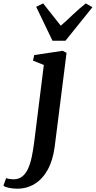

<svg xmlns="http://www.w3.org/2000/svg" viewBox="-142 -853 563 1128"><path d="M179.5 7.5Q169 88.5 138.5 143.8Q108 199 62 227.2Q16 255.5 -40.5 255.5Q-66 255.5 -88.8 250.8Q-111.5 246 -122 238L-106 193.5Q-98.5 196.5 -85.8 198.5Q-73 200.5 -63 200.5Q-32.5 200.5 -11.8 184.2Q9 168 22.5 138.5Q36 109 44.5 68.8Q53 28.5 59 -19L115.5 -471.5L52 -496.5L59 -529.5L226 -554.5L249 -542.5ZM166.5 -613.5 70.5 -813 111.5 -833Q136.5 -802 162.2 -768.8Q188 -735.5 215 -702Q252.5 -734.5 287 -767.8Q321.5 -801 362 -833L401 -810.5L242.5 -613.5Z"/></svg>

Font: Merriweather 48pt SemiBold
Style: Italic
Weight: 600
Italic angle: -7.8°
Designer: Eben Sorkin
Foundry: Eben Sorkin
Version: Version 2.101